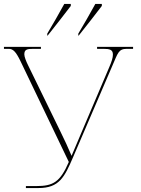

<svg xmlns="http://www.w3.org/2000/svg" viewBox="-20 -951 712 971"><path d="M219 -781V-771H221C260 -820 310 -884 338 -921V-931H305C279 -884 247 -827 219 -781ZM376 -781V-771H378C417 -820 467 -884 495 -921V-931H462C436 -884 404 -827 376 -781ZM111 0H174C280 0 306 -55 350 -157L548 -618C576 -682 579 -704 621 -704H653V-714H471V-704H502C535 -704 551 -700 551 -675C551 -659 545 -640 532 -610L423 -354C396 -291 363 -213 342 -163C324 -205 308 -241 285 -287L122 -621C112 -641 103 -664 103 -676C103 -701 117 -704 149 -704H187V-714H0V-704H24C46 -704 60 -690 83 -643L328 -132C284 -29 247 -10 164 -10H111Z"/></svg>

Font: Noto Serif Display Thin
Style: Regular
Weight: 100
Designer: Monotype Design Team
Foundry: Monotype Imaging Inc.
Version: Version 2.009